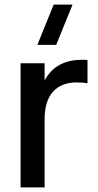

<svg xmlns="http://www.w3.org/2000/svg" viewBox="-20 -815 426 835"><path d="M224.5 -620H142.5L213.5 -795H295.5ZM360.5 -453Q341.5 -456.5 312 -456.5Q280 -456.5 254.5 -446.5Q229 -436.5 211 -416.8Q193 -397 183.5 -367Q174 -337 174 -297V0H69.5V-540H174V-465.5Q184 -484 198.2 -500.2Q212.5 -516.5 232.2 -528.8Q252 -541 278.2 -548Q304.5 -555 337.5 -555Q343 -555 349 -554.8Q355 -554.5 360.5 -554Z"/></svg>

Font: Vela Sans SemBd
Style: Regular
Weight: 600
Designer: Principal design: Mikhail Sharanda - project Manrope.
Design modification: Ravid Balaliev
Foundry: Mikhail Sharanda
Version: Version 1.001